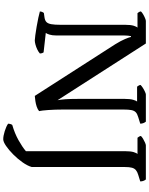

<svg xmlns="http://www.w3.org/2000/svg" viewBox="116 -860 944 1217"><g transform="rotate(90 588.5 -252.0)"><path d="M236.5 0Q227.9 0 203.8 -3.3Q179.8 -6.5 149.8 -11.7Q119.8 -16.9 93.2 -22.5Q66.6 -28.2 53.3 -32.2Q53.3 -40 56.3 -46.9Q59.3 -53.8 62.9 -57.6L90 -61.4Q110 -64.1 120.1 -73.8Q130.1 -83.5 133.9 -104.8Q137.7 -126.2 137.7 -164.2V-573.1Q137.7 -608 143.8 -627.3Q150 -646.7 155.8 -651H63.9Q60.5 -654.5 57.2 -659.9Q53.8 -665.4 52.8 -672.6Q58.3 -679.1 70.4 -686.3Q82.4 -693.5 95 -698.7Q107.5 -704 113.3 -704H256.2L615.6 -144.4Q611.8 -164 609.5 -194.7Q607.3 -225.4 607.3 -276.9V-569.8Q607.3 -604.1 613.2 -624.1Q619 -644.2 624.6 -648.4H529.8Q528.4 -651.6 524.4 -656.1Q520.5 -660.5 518.7 -670Q524.3 -676.6 536.6 -684.5Q548.9 -692.5 561.5 -698.2Q574 -704 579 -704H751.6Q756.6 -698.2 760.4 -689.3Q764.2 -680.3 764.4 -668.5L722.5 -655.5Q701.7 -649.5 691.6 -639.6Q681.6 -629.7 678.2 -611.8Q674.8 -594 674.8 -562.4V-179.9Q674.8 -128.3 677.9 -85.5Q681 -42.7 684.8 -27.3Q674 -18.2 656.5 -12.2Q639 -6.3 620.8 -3.7Q602.6 -1 588.4 0L261 -510Q239 -545.7 227.7 -572.4Q216.5 -599.2 214.8 -609.7H209.5Q208.2 -605.8 206.7 -591.8Q205.2 -577.8 205.2 -546.8V-133.9Q205.2 -111.1 200 -93.7Q194.7 -76.2 189.1 -69.7L312.6 -55.8Q314.6 -53.8 317 -47Q319.4 -40.2 319.4 -32.2Q308.6 -22.6 293.5 -15.5Q278.3 -8.3 262.8 -4.2Q247.2 0 236.5 0ZM863.4 200Q842 200 812 190.6Q782.1 181.3 764.6 169.2Q764.6 160.9 767 153.6Q769.4 146.3 772.4 142.8Q825.5 127.5 868.7 103.4Q912 79.2 938.8 56.3V-572.3Q938.8 -607.8 944.8 -627.2Q950.9 -646.5 956.9 -651H853.6Q849.6 -655.3 846.4 -661.1Q843.1 -667 842.3 -672.6Q848.1 -679.1 860 -686.3Q872 -693.5 884.1 -698.7Q896.3 -704 902 -704H1117.7Q1122 -700.5 1126.2 -690.4Q1130.5 -680.3 1130.5 -668.5L1088.3 -655.5Q1070.5 -650.3 1059.5 -641.4Q1048.4 -632.6 1043.7 -616.1Q1039.1 -599.6 1039.1 -569.3V19.5Q1031.4 46.3 1009.6 77.3Q987.8 108.4 959.7 136.3Q931.7 164.2 905.5 182.1Q879.2 200 863.4 200Z"/></g></svg>

Font: Texturina Medium
Style: Regular
Weight: 500
Designer: Guillermo Torres Carreño
Foundry: Omnibus-Type
Version: Version 1.003